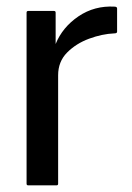

<svg xmlns="http://www.w3.org/2000/svg" viewBox="-20 -558 398 578"><path d="M65 -525H142.5Q147.5 -525 147.5 -520V-425.5Q168 -476 216.2 -508.8Q264.5 -541.5 325.5 -538Q332.5 -537.5 332.5 -532.5V-462.5Q332.5 -457.5 324 -457.5Q287.5 -456 248.2 -441.5Q209 -427 182 -399.8Q155 -372.5 155 -331.5V-5Q155 0 150 0H65Q60 0 60 -5V-520Q60 -525 65 -525Z"/></svg>

Font: MFEK Sans
Style: Regular
Weight: 400
Designer: Owen Earl
Foundry: indestructible type*
Version: Version 0.001; ttfautohint (v1.8.4.7-5d5b)